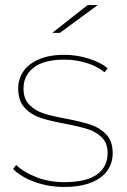

<svg xmlns="http://www.w3.org/2000/svg" viewBox="-20 -737 503 760"><path d="M32 -68 44 -84Q74 -55 124.5 -35.5Q175 -16 234 -16Q322 -16 364 -46.5Q406 -77 406 -131Q406 -170 383.5 -192.5Q361 -215 328.5 -225.5Q296 -236 239 -247Q178 -258 140.5 -270.5Q103 -283 77.5 -310.5Q52 -338 52 -387Q52 -423 71.5 -453Q91 -483 132.5 -501.5Q174 -520 235 -520Q283 -520 330 -505.5Q377 -491 406 -467L394 -451Q364 -475 322 -488Q280 -501 235 -501Q154 -501 113.5 -469.5Q73 -438 73 -387Q73 -346 96 -322.5Q119 -299 153 -288Q187 -277 243 -267Q304 -255 340 -243Q376 -231 401 -204.5Q426 -178 426 -131Q426 -91 404.5 -61Q383 -31 340 -14Q297 3 234 3Q172 3 117 -17Q62 -37 32 -68ZM327 -717H367L217 -607H187Z"/></svg>

Font: iiserrat Thin
Style: Regular
Weight: 100
Designer: Akira Ohta
Foundry: Akira Ohta
Version: Version 1.200;Glyphs 3.3.1 (3343)